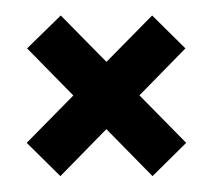

<svg xmlns="http://www.w3.org/2000/svg" viewBox="-20 -362 275 248"><path d="M177 -134.5 220.5 -177.5 58.5 -342 15 -299.5ZM58 -134.5 219.5 -299.5 176.5 -342 14.5 -177.5Z"/></svg>

Font: Anybody SemiCondensed
Style: Regular
Weight: 400
Width: 4
Version: Version 1.113;gftools[0.9.25]